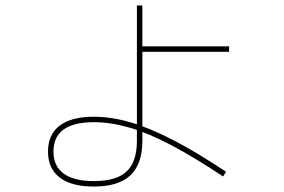

<svg xmlns="http://www.w3.org/2000/svg" viewBox="-20 -652 1040 704"><path d="M324 32Q242 32 199 -1Q156 -34 156 -96Q156 -159 199 -191.5Q242 -224 324 -224Q388 -224 458.5 -203.5Q529 -183 615 -138.5Q701 -94 809 -22L798 -5Q691 -76 607.5 -120Q524 -164 455 -184Q386 -204 324 -204Q250 -204 213 -177Q176 -150 176 -96Q176 -43 213.5 -15.5Q251 12 324 12Q407 12 444.5 -23.5Q482 -59 482 -136V-187V-632H502V-482H820V-462H502V-136Q502 -51 458.5 -9.5Q415 32 324 32Z"/></svg>

Font: M PLUS 1 Thin
Style: Regular
Weight: 100
Designer: Coji Morishita
Foundry: UNDERFOREST DESIGN
Version: Version 1.001